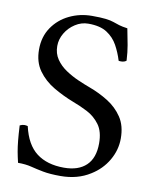

<svg xmlns="http://www.w3.org/2000/svg" viewBox="-78 -717 626 786"><g transform="rotate(10 235.5 -324.0)"><path d="M392 -633Q400 -593 405 -565.5Q410 -538 412 -502Q404 -495 390 -495Q383 -495 380 -496Q370 -529 354 -558Q338 -587 309.5 -605.5Q281 -624 232 -624Q203 -624 177.5 -607.5Q152 -591 137 -565.5Q122 -540 122 -512Q122 -481 138 -457.5Q154 -434 179.5 -417Q205 -400 232.5 -388Q260 -376 282 -368Q323 -353 360 -330Q397 -307 420.5 -272Q444 -237 444 -184Q444 -136 419 -93Q394 -50 350 -23Q298 10 227 10Q183 10 154.5 4.5Q126 -1 102.5 -7Q79 -13 47 -13Q41 -38 37.5 -57.5Q34 -77 31.5 -102Q29 -127 27 -165Q37 -170 46 -170Q50 -170 53 -169.5Q56 -169 60 -168Q77 -93 121 -59.5Q165 -26 235 -26Q295 -26 327.5 -57Q360 -88 360 -149Q360 -198 339 -226.5Q318 -255 287 -271Q256 -287 226 -298Q182 -315 142 -338.5Q102 -362 76.5 -397.5Q51 -433 51 -485Q51 -538 77.5 -577Q104 -616 147.5 -637Q191 -658 241 -658Q278 -658 298.5 -655.5Q319 -653 331.5 -648.5Q344 -644 357 -640Q370 -636 392 -633Z"/></g></svg>

Font: Ponomar
Style: Regular
Weight: 400
Version: Version 1.301; ttfautohint (v1.8.4.7-5d5b)